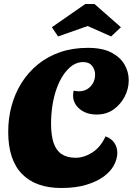

<svg xmlns="http://www.w3.org/2000/svg" viewBox="-20 -919 663 959"><path d="M286 20Q158 20 89.5 -50.5Q21 -121 21 -261Q21 -329 38 -391Q55 -453 88 -505.5Q121 -558 169.5 -597.5Q218 -637 280.5 -658.5Q343 -680 419 -680Q492 -680 536.5 -656.5Q581 -633 602 -596.5Q623 -560 623 -518Q623 -476 603 -437Q583 -398 547.5 -372.5Q512 -347 463 -347Q411 -347 378 -374.5Q345 -402 345 -442Q345 -455 348 -466Q354 -465 360.5 -464Q367 -463 373 -463Q398 -463 416 -474Q434 -485 444.5 -504Q455 -523 455 -546Q455 -571 440 -590Q425 -609 395 -609Q366 -609 341.5 -592Q317 -575 297 -545.5Q277 -516 263 -477Q249 -438 242 -393Q235 -348 235 -302Q235 -244 247.5 -206Q260 -168 287.5 -149.5Q315 -131 358 -131Q379 -131 400.5 -138Q422 -145 442 -158Q462 -171 478.5 -191Q495 -211 507 -238Q537 -227 551.5 -205Q566 -183 566 -156Q566 -126 549.5 -94.5Q533 -63 498.5 -37.5Q464 -12 411 4Q358 20 286 20ZM270 -737 239 -783 406 -899H452L584 -783L535 -737L418 -789Z"/></svg>

Font: Sansita Swashed Light ExtraBold
Style: Regular
Weight: 800
Version: Version 1.003